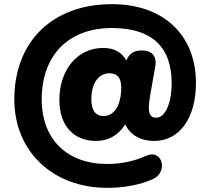

<svg xmlns="http://www.w3.org/2000/svg" viewBox="-20 -737 997 925"><path d="M496 168C582 168 660 152 718 125C791 91 763 -22 683 14C628 39 565 53 496 53C304 53 181 -65 181 -258C181 -472 311 -602 519 -602C707 -602 807 -515 807 -337C807 -238 775 -170 733 -170C709 -170 697 -183 697 -219C697 -236 700 -258 705 -287L728 -416C737 -465 713 -494 664 -494C626 -494 601 -479 589 -445C566 -487 529 -506 476 -506C353 -506 266 -400 266 -256C266 -135 331 -58 444 -58C500 -58 549 -84 583 -137C609 -86 657 -58 723 -58C843 -58 924 -166 924 -337C924 -570 766 -717 519 -717C234 -717 49 -538 49 -258C49 -8 234 168 496 168ZM479 -178C441 -178 420 -205 420 -258C420 -335 454 -384 508 -384C547 -384 564 -359 564 -316C564 -230 531 -178 479 -178Z"/></svg>

Font: SN Pro Black
Style: Italic
Weight: 900
Italic angle: -9°
Designer: Tobias Whetton
Foundry: Supernotes
Version: Version 1.001;Glyphs 3.2 (3249)